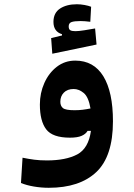

<svg xmlns="http://www.w3.org/2000/svg" viewBox="-20 -639 626 898"><path d="M208 239.3Q173.3 239.3 138.4 233.4Q103.5 227.5 78.1 216.8L85.4 98.6Q114.3 104.5 140.4 107.9Q166.5 111.3 199.2 111.3Q288.1 111.3 341.1 83.3Q394 55.2 405.3 -26.9H389.6Q381.3 -12.2 361.8 -3.7Q342.3 4.9 307.1 4.9Q225.6 4.9 196 -34.2Q166.5 -73.2 166.5 -149.9Q166.5 -204.1 187.5 -251Q208.5 -297.9 245.8 -326.7Q283.2 -355.5 332 -355.5Q418.5 -355.5 463.4 -282.2Q508.3 -209 508.3 -71.8Q508.3 92.3 430.4 165.8Q352.5 239.3 208 239.3ZM403.3 -131.8Q394 -185.5 371.6 -204.1Q349.1 -222.7 324.7 -222.7Q294.9 -222.7 278.6 -205.8Q262.2 -189 262.2 -163.1Q262.2 -143.6 274.4 -133.5Q286.6 -123.5 328.6 -123.5Q349.1 -123.5 366.7 -125.7Q384.3 -127.9 403.3 -131.8ZM224.6 -387.7 219.2 -460.9 270 -473.1V-479Q230 -491.2 230 -536.6Q230 -578.6 260.7 -598.9Q291.5 -619.1 339.4 -619.1Q356.4 -619.1 375.2 -615.7Q394 -612.3 406.2 -607.4L402.3 -537.1Q376 -540.5 356.4 -540.5Q328.1 -540.5 314.7 -535.9Q301.3 -531.2 301.3 -515.6Q301.3 -502 308.8 -497.6Q316.4 -493.2 332.5 -493.2Q348.1 -493.2 375.5 -497.6Q402.8 -502 424.8 -505.9L431.6 -430.7Z"/></svg>

Font: Cascadia Mono PL
Style: Bold
Weight: 700
Monospace: yes
Designer: Aaron Bell
Foundry: Saja Typeworks
Version: Version 2404.023; ttfautohint (v1.8.4)